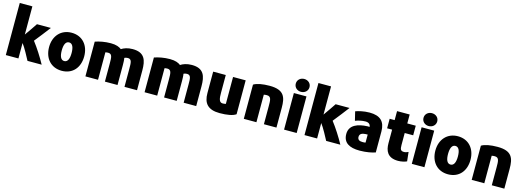

<svg xmlns="http://www.w3.org/2000/svg" viewBox="2 -1792 7702 2824"><g transform="rotate(15 3853.0 -380.0)"><path d="M606 13H390C371 -24 291 -175 252 -222V13H60V-780H252V-351C298 -416 348 -487 385 -544H597C538 -466 468 -376 405 -298C474 -209 552 -87 606 13Z M1179 -266C1179 -95 1078 24 912 24C748 24 644 -95 644 -266C644 -436 751 -555 912 -555C1076 -555 1179 -436 1179 -266ZM987 -266C987 -351 965 -408 912 -408C859 -408 837 -350 837 -266C837 -180 859 -124 912 -124C965 -124 987 -181 987 -266Z M2058 13H1867V-261C1867 -356 1867 -410 1805 -410C1785 -410 1767 -405 1754 -398C1760 -370 1761 -319 1761 -290V13H1569V-260C1569 -359 1568 -410 1505 -410C1488 -410 1475 -407 1464 -405V13H1272V-516C1335 -538 1418 -555 1509 -555C1591 -555 1640 -534 1671 -509C1708 -533 1764 -555 1841 -555C2026 -555 2058 -442 2058 -288Z M2959 13H2768V-261C2768 -356 2768 -410 2706 -410C2686 -410 2668 -405 2655 -398C2661 -370 2662 -319 2662 -290V13H2470V-260C2470 -359 2469 -410 2406 -410C2389 -410 2376 -407 2365 -405V13H2173V-516C2236 -538 2319 -555 2410 -555C2492 -555 2541 -534 2572 -509C2609 -533 2665 -555 2742 -555C2927 -555 2959 -442 2959 -288Z M3564 -25C3519 8 3430 24 3318 24C3137 24 3069 -61 3069 -214V-541H3261V-272C3261 -184 3268 -125 3325 -125C3344 -125 3360 -128 3372 -131V-541H3564Z M4181 13H3990V-261C3990 -357 3989 -411 3922 -411C3898 -411 3891 -409 3876 -406V13H3684V-508C3734 -539 3820 -555 3927 -555C4150 -555 4181 -448 4181 -288Z M4497 -686C4497 -628 4450 -588 4392 -588C4335 -588 4288 -628 4288 -686C4288 -744 4335 -784 4392 -784C4450 -784 4497 -744 4497 -686ZM4489 13H4297V-544H4489Z M5154 13H4938C4919 -24 4839 -175 4800 -222V13H4608V-780H4800V-351C4846 -416 4896 -487 4933 -544H5145C5086 -466 5016 -376 4953 -298C5022 -209 5100 -87 5154 13Z M5687 -12C5639 5 5552 24 5448 24C5292 24 5197 -30 5197 -163C5197 -301 5326 -346 5470 -352C5482 -352 5493 -352 5502 -351C5499 -388 5476 -413 5423 -413C5370 -413 5313 -399 5270 -382L5237 -518C5280 -534 5360 -555 5450 -555C5610 -555 5687 -483 5687 -331ZM5504 -113V-235C5493 -235 5481 -235 5470 -234C5421 -231 5382 -216 5382 -168C5382 -126 5411 -109 5457 -109C5482 -109 5491 -110 5504 -113Z M6166 -4C6136 9 6088 23 6034 23C5872 23 5832 -77 5832 -192V-398H5756V-543H5832V-680H6024V-544H6153V-398H6024V-217C6024 -150 6034 -126 6084 -126C6107 -126 6126 -132 6151 -144Z M6442 -686C6442 -628 6395 -588 6337 -588C6280 -588 6233 -628 6233 -686C6233 -744 6280 -784 6337 -784C6395 -784 6442 -744 6442 -686ZM6434 13H6242V-544H6434Z M7061 -266C7061 -95 6960 24 6794 24C6630 24 6526 -95 6526 -266C6526 -436 6633 -555 6794 -555C6958 -555 7061 -436 7061 -266ZM6869 -266C6869 -351 6847 -408 6794 -408C6741 -408 6719 -350 6719 -266C6719 -180 6741 -124 6794 -124C6847 -124 6869 -181 6869 -266Z M7651 13H7460V-261C7460 -357 7459 -411 7392 -411C7368 -411 7361 -409 7346 -406V13H7154V-508C7204 -539 7290 -555 7397 -555C7620 -555 7651 -448 7651 -288Z"/></g></svg>

Font: Repo Black
Style: Regular
Weight: 900
Designer: Stefan Peev
Foundry: Context Ltd
Version: Version 1.502